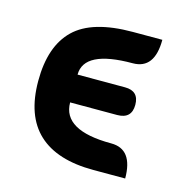

<svg xmlns="http://www.w3.org/2000/svg" viewBox="-72 -487 550 557"><g transform="rotate(15 203.5 -208.5)"><path d="M350.1 0H254.4Q145 0 89.1 -52Q33.2 -104 33.2 -208.5Q33.2 -313 86.7 -364.7Q140.1 -416.5 261.7 -416.5H350.1Q350.1 -328.6 284.7 -328.6Q138.7 -328.6 138.7 -255.4H281.2Q323.2 -255.4 323.2 -213.9Q323.2 -171.9 279.8 -171.9H138.7Q138.7 -87.9 284.7 -87.9Q350.1 -87.9 350.1 0Z"/></g></svg>

Font: Bainsley
Style: Bold
Weight: 700
Designer: Paul James MIller
Foundry: High-Logic / Made with FontCreator
Version: Version 1.411;March 28, 2021;FontCreator 13.0.0.2683 64-bit